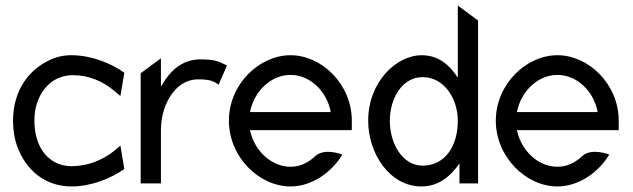

<svg xmlns="http://www.w3.org/2000/svg" viewBox="-20 -661 2283 692"><path d="M243 -390C301 -390 350 -368 390 -335L414 -315L428 -399C379 -434 307 -462 238 -462C208 -462 183 -456 158 -444C87 -411 27 -338 27 -226C27 -192 32 -160 43 -131C74 -48 142 11 238 11C307 11 379 -17 428 -52L414 -136L390 -116C349 -84 296 -62 238 -62C218 -62 200 -66 183 -74C136 -96 104 -149 104 -226C104 -249 107 -271 114 -291C133 -347 177 -390 243 -390Z M487 0H560V-191C560 -247 577 -292 600 -323C620 -351 651 -375 694 -375C739 -375 750 -368 768 -356L798 -425C770 -438 760 -447 702 -447C632 -447 590 -401 560 -349V-451L487 -397Z M805 -226C805 -95 914 11 1027 11C1100 11 1172 -35 1214 -104C1214 -104 1151 -129 1117 -99C1092 -75 1062 -60 1027 -60C959 -60 897 -116 881 -192H1248V-226C1248 -357 1140 -462 1027 -462C914 -462 805 -357 805 -226ZM881 -257C896 -334 958 -391 1027 -391C1096 -391 1158 -334 1172 -257Z M1385 -226C1385 -304 1428 -383 1503 -383C1582 -383 1630 -304 1630 -226C1630 -133 1583 -64 1503 -64C1432 -64 1385 -141 1385 -226ZM1307 -226C1307 -107 1385 11 1499 11C1562 11 1605 -27 1636 -72V0H1703V-587L1630 -641V-381C1601 -426 1561 -462 1499 -462C1411 -462 1307 -368 1307 -226Z M1767 -226C1767 -95 1876 11 1989 11C2062 11 2134 -35 2176 -104C2176 -104 2113 -129 2079 -99C2054 -75 2024 -60 1989 -60C1921 -60 1859 -116 1843 -192H2210V-226C2210 -357 2102 -462 1989 -462C1876 -462 1767 -357 1767 -226ZM1843 -257C1858 -334 1920 -391 1989 -391C2058 -391 2120 -334 2134 -257Z"/></svg>

Font: Charger Sport
Style: Nrw
Weight: 400
Designer: Jasper
Foundry: Cannot Into Space Fonts
Version: Version 1.1